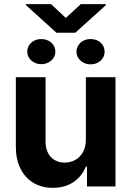

<svg xmlns="http://www.w3.org/2000/svg" viewBox="-20 -905 637 932"><path d="M396.8 -530.3H540.6V0H402.3V-95.9H396.5Q377.6 -48.5 336.1 -20.8Q294.7 6.8 235.9 6.8Q182.9 6.8 142.4 -17.3Q101.9 -41.4 79.4 -86.6Q56.9 -131.8 56.9 -192.8V-530.3H201.1V-218Q201.1 -187 212.4 -163.9Q223.8 -140.8 244.9 -128.3Q266 -115.7 293.7 -115.7Q321.5 -115.7 345 -128.5Q368.5 -141.3 382.7 -166.5Q396.8 -191.8 396.8 -226.1ZM179.7 -715.3Q199.4 -715.3 215.2 -707.4Q230.9 -699.4 239.7 -685.2Q248.6 -671 248.6 -654.2Q248.6 -637.3 239.7 -623.7Q230.9 -610 215.2 -601.8Q199.4 -593.6 179.7 -593.6Q161.4 -593.6 145.9 -601.8Q130.3 -610 121.3 -623.9Q112.2 -637.9 112.2 -654.2Q112.2 -671 121.1 -685Q129.9 -698.9 145.2 -707.1Q160.4 -715.3 179.7 -715.3ZM419.4 -715.3Q439.2 -715.3 454.9 -707.4Q470.7 -699.4 479.2 -685Q487.8 -670.6 487.8 -653.3Q487.8 -637.4 479.2 -623.5Q470.7 -609.6 454.9 -601.1Q439.2 -592.7 419.4 -592.7Q400.2 -592.7 384.7 -601.1Q369.3 -609.6 360.2 -623.5Q351.2 -637.4 351.2 -653.3Q351.2 -670.2 360.2 -684.8Q369.3 -699.4 384.7 -707.4Q400.2 -715.3 419.4 -715.3ZM299.5 -818.1 372.1 -884.9H493.3V-879.5L345.3 -746H254.1L105.5 -880.6V-884.9H227.9Z"/></svg>

Font: Pretendard Std Variable
Style: Regular
Weight: 400
Designer: Base glyphs from Inter by Rasmus Andersson; Hangeul glyphs from Noto Sans CJK(Source Han Sans) by Jang Soo-young and Kan
Foundry: Kil Hyung-jin
Version: Version 1.309;Glyphs 3.2 (3225)